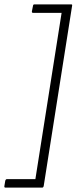

<svg xmlns="http://www.w3.org/2000/svg" viewBox="-72 -717 355 879"><path d="M-47 142Q-53 142 -52 135L-48 111Q-46 103 -40 103H90L210 -658H80Q73 -658 74 -665L79 -690Q80 -697 85 -697H254Q260 -697 258 -690L128 135Q126 142 121 142Z"/></svg>

Font: Sofia Sans ExtraLight
Style: Italic
Weight: 250
Italic angle: -9°
Version: Version 4.100-B